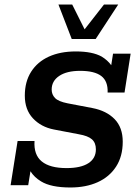

<svg xmlns="http://www.w3.org/2000/svg" viewBox="-20 -821 605 851"><path d="M292 10Q206 10 162 -17Q132 -35 115 -62L105 0H27L58 -196H133Q129 -135 165 -105.5Q201 -76 275 -76Q338 -76 371.5 -97.5Q405 -119 405 -159Q405 -188 387.5 -203.5Q370 -219 329 -226L219 -247Q162 -258 126 -296.5Q90 -335 90 -397Q90 -459 118 -503Q146 -547 196.5 -570Q247 -593 316 -593Q390 -593 431 -570Q457 -554 473 -532L481 -583H559L532 -411H457Q459 -461 429 -484Q399 -507 335 -507Q276 -507 242.5 -484.5Q209 -462 209 -424Q209 -402 224 -386.5Q239 -371 280 -363L390 -342Q452 -330 488 -293Q524 -256 524 -193Q524 -128 494.5 -82.5Q465 -37 413 -13.5Q361 10 292 10ZM298 -648 239 -801H300L355 -691L441 -801H504L404 -648Z"/></svg>

Font: Rokkitt SemiBold SemiBold
Style: Italic
Weight: 600
Italic angle: -9°
Version: Version 3.103